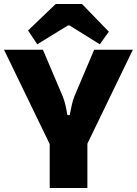

<svg xmlns="http://www.w3.org/2000/svg" viewBox="-25 -938 683 958"><path d="M314 -811H322L473 -717L518 -780L384 -918H253L115 -786L161 -717ZM638 -690H445L346 -457C335 -429 329 -394 323 -364H311C306 -394 300 -428 288 -457L189 -690H-5L223 -219V0H411V-221Z"/></svg>

Font: Exo 2 Extra Bold
Style: Regular
Weight: 800
Designer: Natanael Gama
Version: Version 1.001;PS 001.001;hotconv 1.0.88;makeotf.lib2.5.64775